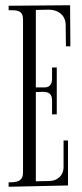

<svg xmlns="http://www.w3.org/2000/svg" viewBox="-20 -717 314 734"><path d="M117 -679C133 -679 150 -680 166 -680C198 -680 227 -664 231 -627L232 -540H249L248 -697L13 -695V-678C42 -678 68 -680 68 -642V-58C68 -22 42 -20 13 -20V-3L240 -8V-180H223V-78C223 -46 199 -25 168 -25L117 -24V-365C127 -365 138 -366 143 -366C167 -366 179 -358 179 -332V-280H197V-459H179V-416C179 -399 172 -383 152 -383H117Z"/></svg>

Font: Bigelow Rules
Style: Regular
Weight: 400
Designer: Astigmatic (AOETI)
Foundry: Astigmatic (AOETI)
Version: Version 1.000